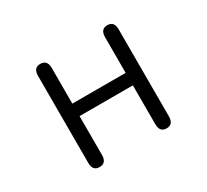

<svg xmlns="http://www.w3.org/2000/svg" viewBox="-146 -950 1292 1198"><g transform="rotate(-30 500.0 -350.5)"><path d="M209 -37V-664Q209 -722 258 -722Q308 -722 308 -664V-407H692V-664Q692 -722 741 -722Q790 -722 790 -664V-37Q790 21 741 21Q692 21 692 -37V-317H308V-37Q308 21 258 21Q209 21 209 -37Z"/></g></svg>

Font: 寒蝉全圆体
Style: Regular
Weight: 400
Designer: Warren2060
      Designed by Motoya company      

      [Varela Round]
      Joe Prince(Latin component); Avraham Cornf
Foundry: ChillType
Version: Version 3.200